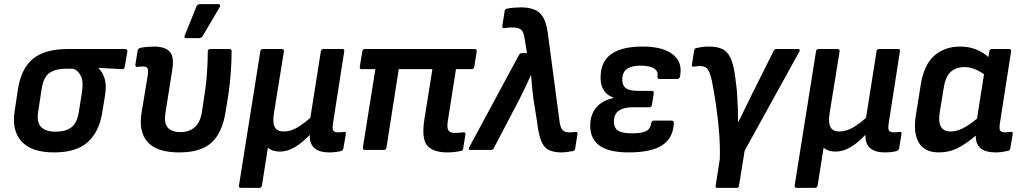

<svg xmlns="http://www.w3.org/2000/svg" viewBox="-20 -731 4976 936"><path d="M244 12Q134 12 85.5 -41Q37 -94 51 -187L68 -299Q84 -398 141.5 -445Q199 -492 310 -492H590Q602 -492 601 -480L588 -405Q586 -393 576 -394L461 -400V-398Q480 -379 490 -348Q500 -317 492 -265L478 -180Q463 -88 407.5 -38Q352 12 244 12ZM251 -89Q300 -89 328 -110.5Q356 -132 364 -184L379 -278Q388 -332 375 -359Q362 -386 339 -396H301Q252 -396 222 -376Q192 -356 183 -297L166 -186Q158 -134 181 -111.5Q204 -89 251 -89Z M854 12Q745 12 700 -38Q655 -88 670 -181L700 -362Q704 -390 699 -398.5Q694 -407 677 -407Q671 -407 663.5 -406Q656 -405 649 -405Q639 -403 640 -416L651 -485Q653 -495 665 -498Q681 -501 698 -502.5Q715 -504 731 -504Q784 -504 807 -479.5Q830 -455 820 -392L786 -177Q772 -87 860 -87Q902 -87 929 -110.5Q956 -134 964 -183L974 -250Q985 -316 989 -374.5Q993 -433 993 -480Q993 -492 1005 -492H1098Q1109 -492 1109 -481Q1109 -438 1105.5 -383Q1102 -328 1093 -267L1080 -188Q1064 -84 1011.5 -36Q959 12 854 12ZM887 -545Q875 -545 881 -559L938 -700Q943 -711 957 -711H1044Q1051 -711 1052.5 -706.5Q1054 -702 1051 -696L969 -557Q963 -545 949 -545Z M1155 185Q1143 185 1145 173L1249 -480Q1250 -492 1262 -492H1354Q1366 -492 1364 -480L1315 -177Q1308 -131 1320 -110.5Q1332 -90 1362 -90Q1398 -90 1432 -111Q1466 -132 1493 -157L1544 -480Q1545 -492 1557 -492H1649Q1661 -492 1658 -480L1604 -134Q1599 -103 1604.5 -94.5Q1610 -86 1629 -86Q1636 -86 1643.5 -86.5Q1651 -87 1658 -88Q1667 -89 1666 -78L1654 -7Q1652 3 1640 6Q1615 12 1584 12Q1538 12 1513.5 -8.5Q1489 -29 1490 -72H1488Q1456 -37 1419 -14.5Q1382 8 1345 8Q1308 8 1286 -11L1257 173Q1255 185 1244 185Z M2162 12Q2091 12 2062.5 -21.5Q2034 -55 2049 -150L2088 -394H1924L1864 -12Q1862 0 1851 0H1759Q1748 0 1749 -12L1810 -394H1744Q1732 -394 1734 -405L1746 -480Q1748 -492 1759 -492H2294Q2305 -492 2304 -480L2292 -405Q2290 -394 2279 -394H2203L2163 -140Q2158 -108 2166 -95.5Q2174 -83 2195 -83Q2206 -83 2217.5 -84Q2229 -85 2239 -86Q2251 -87 2249 -76L2238 -7Q2236 4 2226 5Q2213 8 2196 10Q2179 12 2162 12Z M2718 12Q2679 12 2655 0Q2631 -12 2618 -44.5Q2605 -77 2598 -138L2580 -252Q2577 -277 2574 -306Q2571 -335 2569 -365H2568Q2555 -335 2541 -305.5Q2527 -276 2512 -247L2388 -10Q2384 0 2374 0H2274Q2260 0 2268 -14L2510 -463Q2515 -472 2524 -472H2549L2537 -546Q2532 -578 2519 -587.5Q2506 -597 2479 -597Q2470 -597 2460 -596.5Q2450 -596 2439 -594Q2427 -592 2429 -605L2440 -677Q2441 -687 2452 -689Q2466 -692 2484 -693.5Q2502 -695 2519 -695Q2583 -695 2612.5 -666.5Q2642 -638 2651 -566L2708 -137Q2713 -106 2723.5 -96Q2734 -86 2753 -86Q2760 -86 2767 -86Q2774 -86 2784 -88Q2797 -90 2795 -77L2784 -7Q2782 4 2771 6Q2757 8 2743 10Q2729 12 2718 12Z M3044 12Q2943 12 2897.5 -25Q2852 -62 2858 -134Q2862 -182 2892.5 -213Q2923 -244 2971 -253V-255Q2899 -281 2909 -374Q2921 -504 3113 -504Q3211 -504 3260 -466Q3309 -428 3295 -358Q3292 -346 3283 -346H3195Q3184 -346 3185 -358Q3190 -384 3168.5 -397.5Q3147 -411 3103 -411Q3062 -411 3039 -396.5Q3016 -382 3014 -351Q3011 -319 3028.5 -303.5Q3046 -288 3090 -288H3157Q3169 -288 3167 -276L3158 -219Q3156 -208 3145 -208H3066Q2979 -208 2973 -148Q2970 -113 2989.5 -97Q3009 -81 3059 -81Q3109 -81 3130 -92Q3151 -103 3155 -131Q3157 -143 3167 -143H3254Q3265 -143 3265 -131Q3262 -59 3209 -23.5Q3156 12 3044 12Z M3478 185Q3466 185 3469 173L3489 45Q3491 -12 3486 -80.5Q3481 -149 3471 -216.5Q3461 -284 3450 -339Q3440 -382 3429 -395Q3418 -408 3395 -409Q3379 -409 3362 -406Q3351 -405 3353 -416L3364 -485Q3366 -496 3375 -497Q3388 -500 3403 -502Q3418 -504 3437 -504Q3475 -504 3500.5 -492.5Q3526 -481 3541.5 -448Q3557 -415 3565 -350Q3568 -327 3570.5 -305Q3573 -283 3574 -260Q3576 -232 3577 -200.5Q3578 -169 3578 -137H3580Q3597 -171 3617 -212.5Q3637 -254 3655 -290L3751 -482Q3755 -492 3766 -492H3869Q3884 -492 3876 -478L3610 4L3583 173Q3582 185 3570 185Z M3864 185Q3852 185 3854 173L3958 -480Q3959 -492 3971 -492H4063Q4075 -492 4073 -480L4024 -177Q4017 -131 4029 -110.5Q4041 -90 4071 -90Q4107 -90 4141 -111Q4175 -132 4202 -157L4253 -480Q4254 -492 4266 -492H4358Q4370 -492 4367 -480L4313 -134Q4308 -103 4313.5 -94.5Q4319 -86 4338 -86Q4345 -86 4352.5 -86.5Q4360 -87 4367 -88Q4376 -89 4375 -78L4363 -7Q4361 3 4349 6Q4324 12 4293 12Q4247 12 4222.5 -8.5Q4198 -29 4199 -72H4197Q4165 -37 4128 -14.5Q4091 8 4054 8Q4017 8 3995 -11L3966 173Q3964 185 3953 185Z M4557 12Q4487 12 4459 -36Q4431 -84 4445 -170L4469 -320Q4485 -417 4535.5 -460.5Q4586 -504 4661 -504Q4705 -504 4740.5 -489Q4776 -474 4798 -453L4803 -480Q4804 -492 4815 -492H4899Q4911 -492 4909 -480L4855 -133Q4850 -102 4856 -94Q4862 -86 4877 -86Q4886 -86 4894 -86.5Q4902 -87 4908 -88Q4919 -90 4917 -77L4905 -7Q4904 3 4891 5Q4878 8 4864.5 10Q4851 12 4834 12Q4735 12 4737 -70Q4693 -32 4650.5 -10Q4608 12 4557 12ZM4561 -182Q4547 -90 4614 -90Q4642 -90 4672 -104.5Q4702 -119 4743 -153L4777 -369Q4755 -385 4730.5 -394.5Q4706 -404 4683 -404Q4639 -404 4613.5 -379.5Q4588 -355 4580 -299Z"/></svg>

Font: Sofia Sans
Style: Bold Italic
Weight: 700
Italic angle: -9°
Designer: Botio Nikoltchev, Ani Petrova
Foundry: lettersoup
Version: Version 4.101; ttfautohint (v1.8.4.7-5d5b)